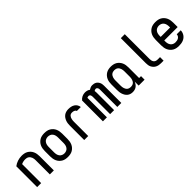

<svg xmlns="http://www.w3.org/2000/svg" viewBox="222 -1892 3057 3057"><g transform="rotate(-45 1750.0 -363.5)"><path d="M62 0V-469Q100 -498 146 -513Q192 -528 240 -528Q267 -528 294 -523Q321 -518 345 -504.5Q369 -491 387.5 -471Q406 -451 417.5 -426Q429 -401 433.5 -374Q438 -347 438 -320V0H348V-320Q348 -336 346 -351.5Q344 -367 338.5 -382Q333 -397 323.5 -410Q314 -423 300.5 -432Q287 -441 271.5 -444.5Q256 -448 240 -448Q217 -448 194.5 -443Q172 -438 152 -428V0Z M750 8Q723 8 696 3Q669 -2 645.5 -15.5Q622 -29 603.5 -49.5Q585 -70 574 -94.5Q563 -119 558.5 -146Q554 -173 554 -200V-320Q554 -347 558.5 -374Q563 -401 574 -425.5Q585 -450 603.5 -470.5Q622 -491 645.5 -504.5Q669 -518 696 -523Q723 -528 750 -528Q777 -528 804 -523Q831 -518 854.5 -504.5Q878 -491 896.5 -470.5Q915 -450 926 -425.5Q937 -401 941.5 -374Q946 -347 946 -320V-200Q946 -173 941.5 -146Q937 -119 926 -94.5Q915 -70 896.5 -49.5Q878 -29 854.5 -15.5Q831 -2 804 3Q777 8 750 8ZM750 -72Q774 -72 796 -81.5Q818 -91 832 -110.5Q846 -130 851 -153Q856 -176 856 -200V-320Q856 -344 851 -367Q846 -390 832 -409.5Q818 -429 796 -438.5Q774 -448 750 -448Q726 -448 704 -438.5Q682 -429 668 -409.5Q654 -390 649 -367Q644 -344 644 -320V-200Q644 -176 649 -153Q654 -130 668 -110.5Q682 -91 704 -81.5Q726 -72 750 -72Z M1122 0V-320Q1122 -345 1125 -370.5Q1128 -396 1137 -420Q1146 -444 1160.5 -465Q1175 -486 1195.5 -500.5Q1216 -515 1241 -521.5Q1266 -528 1291 -528Q1319 -528 1347 -522.5Q1375 -517 1399 -502Q1423 -487 1438 -462.5Q1453 -438 1455 -410H1365Q1364 -421 1355 -429Q1346 -437 1335.5 -441Q1325 -445 1314 -446.5Q1303 -448 1291 -448Q1277 -448 1264 -442.5Q1251 -437 1241.5 -426.5Q1232 -416 1226.5 -403Q1221 -390 1217.5 -376Q1214 -362 1213 -348Q1212 -334 1212 -320V0Z M1543 0V-469Q1554 -483 1568 -494Q1582 -505 1597.5 -512.5Q1613 -520 1630.5 -524Q1648 -528 1665 -528Q1688 -528 1711 -522Q1734 -516 1751 -501Q1768 -512 1787.5 -520Q1807 -528 1827 -528Q1845 -528 1863 -524.5Q1881 -521 1896.5 -512.5Q1912 -504 1924 -490Q1936 -476 1943.5 -460Q1951 -444 1954 -426Q1957 -408 1957 -390V0H1867V-390Q1867 -400 1865.5 -410Q1864 -420 1859 -428.5Q1854 -437 1845.5 -442.5Q1837 -448 1827 -448Q1817 -448 1808 -444Q1799 -440 1791 -434Q1793 -424 1794 -412.5Q1795 -401 1795 -390V0H1705V-390Q1705 -400 1703.5 -410Q1702 -420 1697.5 -428.5Q1693 -437 1684 -442.5Q1675 -448 1665 -448Q1657 -448 1648.5 -445.5Q1640 -443 1633 -439V0Z M2210 8Q2185 8 2161.5 1Q2138 -6 2119 -21.5Q2100 -37 2087 -58.5Q2074 -80 2066.5 -103.5Q2059 -127 2056.5 -151Q2054 -175 2054 -200V-320Q2054 -347 2058 -373.5Q2062 -400 2073 -424.5Q2084 -449 2102 -469.5Q2120 -490 2143 -503.5Q2166 -517 2192.5 -522.5Q2219 -528 2246 -528Q2273 -528 2299.5 -522.5Q2326 -517 2349 -503.5Q2372 -490 2390 -469.5Q2408 -449 2419 -424.5Q2430 -400 2434 -373.5Q2438 -347 2438 -320V-80H2481V0H2348V-89Q2340 -68 2326.5 -49Q2313 -30 2295 -17Q2277 -4 2255 2Q2233 8 2210 8ZM2246 -72Q2261 -72 2276.5 -76Q2292 -80 2304.5 -89Q2317 -98 2325.5 -111Q2334 -124 2339 -139Q2344 -154 2346 -169.5Q2348 -185 2348 -200V-320Q2348 -335 2346 -350.5Q2344 -366 2339 -381Q2334 -396 2325.5 -409Q2317 -422 2304.5 -431Q2292 -440 2276.5 -444Q2261 -448 2246 -448Q2231 -448 2215.5 -444Q2200 -440 2187.5 -431Q2175 -422 2166.5 -409Q2158 -396 2153 -381Q2148 -366 2146 -350.5Q2144 -335 2144 -320V-200Q2144 -185 2146 -169.5Q2148 -154 2153 -139Q2158 -124 2166.5 -111Q2175 -98 2187.5 -89Q2200 -80 2215.5 -76Q2231 -72 2246 -72Z M2909 0H2853Q2829 0 2806.5 -4Q2784 -8 2763 -18Q2742 -28 2725.5 -45Q2709 -62 2698.5 -82.5Q2688 -103 2684.5 -126Q2681 -149 2681 -172V-735H2770V-172Q2770 -154 2774.5 -137Q2779 -120 2790 -106Q2801 -92 2818 -86Q2835 -80 2853 -80H2909Z M3250 8Q3223 8 3196 3Q3169 -2 3145.5 -15.5Q3122 -29 3103.5 -49.5Q3085 -70 3074 -94.5Q3063 -119 3058.5 -146Q3054 -173 3054 -200V-320Q3054 -347 3058.5 -374Q3063 -401 3074 -425.5Q3085 -450 3103.5 -470.5Q3122 -491 3145.5 -504.5Q3169 -518 3196 -523Q3223 -528 3250 -528Q3277 -528 3304 -523Q3331 -518 3354.5 -504.5Q3378 -491 3396.5 -470.5Q3415 -450 3426 -425.5Q3437 -401 3441.5 -374Q3446 -347 3446 -320V-220H3144V-200Q3144 -176 3149 -153Q3154 -130 3168 -110.5Q3182 -91 3204 -81.5Q3226 -72 3250 -72Q3268 -72 3286 -75.5Q3304 -79 3319.5 -88.5Q3335 -98 3344.5 -114Q3354 -130 3354 -149H3444Q3444 -125 3436.5 -102.5Q3429 -80 3415.5 -61Q3402 -42 3383 -28Q3364 -14 3342 -6Q3320 2 3296.5 5Q3273 8 3250 8ZM3356 -300V-320Q3356 -344 3351 -367Q3346 -390 3332 -409.5Q3318 -429 3296 -438.5Q3274 -448 3250 -448Q3226 -448 3204 -438.5Q3182 -429 3168 -409.5Q3154 -390 3149 -367Q3144 -344 3144 -320V-300Z"/></g></svg>

Font: Iosevka Bendy Medium
Style: Regular
Weight: 500
Monospace: yes
Designer: Belleve Invis
Foundry: Belleve Invis
Version: Version 30.1.2